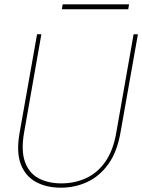

<svg xmlns="http://www.w3.org/2000/svg" viewBox="-20 -859 660 891"><path d="M262 12Q196 12 147 -14.5Q98 -41 76.5 -97Q55 -153 71 -243L152 -700H172L92 -245Q77 -160 96 -107.5Q115 -55 159.5 -31.5Q204 -8 265 -8Q327 -8 380 -32.5Q433 -57 469.5 -109.5Q506 -162 520 -246L600 -700H620L539 -243Q523 -153 482.5 -97Q442 -41 385 -14.5Q328 12 262 12ZM267 -816 271 -839H579L575 -816Z"/></svg>

Font: DM Sans 17pt Thin
Style: Italic
Weight: 250
Italic angle: -10°
Version: Version 4.004;gftools[0.9.30]